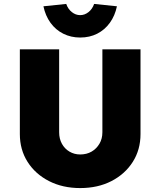

<svg xmlns="http://www.w3.org/2000/svg" viewBox="-20 -951 817 977"><path d="M81 -269V-700H281V-278Q281 -245 295 -219.5Q309 -194 333.5 -179.5Q358 -165 388 -165Q421 -165 446 -179.5Q471 -194 486 -219.5Q501 -245 501 -278V-700H695V-269Q695 -189 655.5 -127Q616 -65 547 -29.5Q478 6 388 6Q299 6 229.5 -29.5Q160 -65 120.5 -127Q81 -189 81 -269ZM201 -919 317 -931Q326 -905 345.5 -889.5Q365 -874 388 -874Q411 -874 430.5 -889.5Q450 -905 459 -931L575 -919Q565 -871 539 -835Q513 -799 474.5 -779.5Q436 -760 388 -760Q341 -760 302 -779.5Q263 -799 237 -835Q211 -871 201 -919Z"/></svg>

Font: Mach ExtraBold
Style: Regular
Weight: 800
Version: Version 1.002